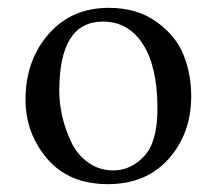

<svg xmlns="http://www.w3.org/2000/svg" viewBox="-20 -469 540 489"><path d="M467 -224Q467 -129 409.5 -64.5Q352 0 255 0Q155 0 100 -65Q45 -130 45 -215Q45 -315 103.5 -382Q162 -449 257 -449Q329 -449 378.5 -413.5Q428 -378 447.5 -329Q467 -280 467 -224ZM242 -414Q131 -414 131 -238Q131 -206 138.5 -173Q146 -140 161 -108Q176 -76 204 -55.5Q232 -35 269 -35Q313 -35 347 -71Q381 -107 381 -192Q381 -299 344 -356.5Q307 -414 242 -414Z"/></svg>

Font: Fedorovsk Unicode
Style: Medium
Weight: 500
Designer: Aleksandr Andreev and Nikita Simmons
Version: Version 3.2